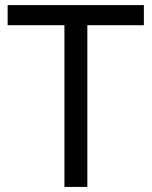

<svg xmlns="http://www.w3.org/2000/svg" viewBox="-20 -734 596 754"><path d="M323 0H233V-635H10V-714H545V-635H323Z"/></svg>

Font: Noto Sans Syriac Eastern
Style: Regular
Weight: 400
Designer: Patrick Giasson and the Monotype Design Team
Foundry: Monotype Imaging Inc.
Version: Version 3.001; ttfautohint (v1.8.4.7-5d5b)